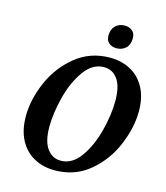

<svg xmlns="http://www.w3.org/2000/svg" viewBox="-134 -1035 990 1147"><g transform="rotate(15 360.5 -461.0)"><path d="M63 -258Q63 -360 110 -469Q157 -578 247.5 -651.5Q338 -725 460 -725Q529 -725 585 -696Q641 -667 674.5 -607Q708 -547 708 -459Q708 -359 662 -249Q616 -139 526 -64Q436 11 312 11Q240 11 183.5 -20Q127 -51 95 -111.5Q63 -172 63 -258ZM556 -483Q556 -572 524.5 -616.5Q493 -661 439 -661Q369 -661 318 -590Q267 -519 241 -418Q215 -317 215 -232Q215 -143 247.5 -98.5Q280 -54 332 -54Q403 -54 453.5 -125Q504 -196 530 -296.5Q556 -397 556 -483ZM415 -850Q415 -889 437.5 -911Q460 -933 494 -933Q523 -933 541.5 -917.5Q560 -902 560 -872Q560 -831 537 -810Q514 -789 481 -789Q452 -789 433.5 -804.5Q415 -820 415 -850Z"/></g></svg>

Font: Noto Serif Narrow
Style: Bold Italic
Weight: 700
Width: 4
Italic angle: -12°
Designer: Monotype Design Team
Foundry: Monotype Imaging Inc.
Version: Version 1.001